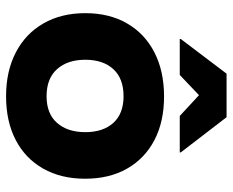

<svg xmlns="http://www.w3.org/2000/svg" viewBox="-87 -669 766 632"><g transform="rotate(90 296.0 -353.0)"><path d="M296.7 10Q214.2 10 152.5 -22.1Q90.8 -54.2 57.1 -112.9Q23.3 -171.7 23.3 -250.8Q23.3 -330 57.1 -388.3Q90.8 -446.7 152.5 -478.3Q214.2 -510 297.5 -510Q380.8 -510 441.2 -478.3Q501.7 -446.7 535 -388.3Q568.3 -330 568.3 -250Q568.3 -170.8 535 -112.1Q501.7 -53.3 440.8 -21.7Q380 10 296.7 10ZM296.7 -123.3Q354.2 -123.3 384.6 -157.9Q415 -192.5 415 -250.8Q415 -309.2 384.6 -342.9Q354.2 -376.7 296.7 -376.7Q238.3 -376.7 207.5 -342.9Q176.7 -309.2 176.7 -250.8Q176.7 -192.5 207.5 -157.9Q238.3 -123.3 296.7 -123.3ZM108.3 -561.7V-565L222.5 -715.8H365.8L481.7 -565V-561.7H361.7L293.3 -625L226.7 -561.7Z"/></g></svg>

Font: Funnel Display ExtraBold
Style: Regular
Weight: 800
Designer: NORD ID, Kristian Moeller
Foundry: Dicotype
Version: Version 1.000